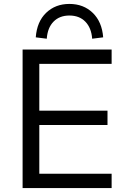

<svg xmlns="http://www.w3.org/2000/svg" viewBox="-20 -957 650 977"><path d="M95 0V-705H548V-632H180V-394H527V-321H180V-73H548V0ZM218 -760 162 -767Q168 -847 215 -892Q262 -937 333 -937Q405 -937 452 -891.5Q499 -846 505 -767L449 -760Q445 -815 414.5 -846.5Q384 -878 333 -878Q283 -878 252.5 -847Q222 -816 218 -760Z"/></svg>

Font: Nunito Sans 10pt
Style: Regular
Weight: 400
Designer: Vernon Adams
Foundry: Vernon Adams
Version: Version 3.101;gftools[0.9.27]